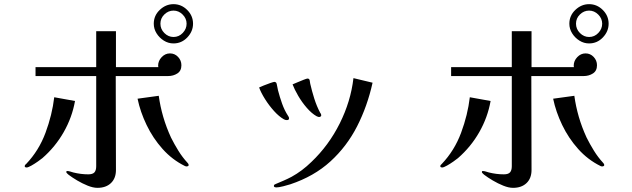

<svg xmlns="http://www.w3.org/2000/svg" viewBox="-20 -873 3040 924"><path d="M878 -759Q878 -784 859 -803Q840 -822 815 -822Q790 -822 771 -803.5Q752 -785 752 -759Q752 -733 771 -714Q790 -695 815 -695Q841 -695 859.5 -714.5Q878 -734 878 -759ZM341 -387Q327 -308 286.5 -237Q246 -166 184 -112Q178 -107 162.5 -96Q147 -85 131 -76Q115 -67 108 -67Q106 -67 102.5 -68Q99 -69 99 -73Q99 -79 106 -84Q167 -148 199 -234Q231 -320 241 -405ZM853 -559Q853 -532 833.5 -519.5Q814 -507 789 -507H537Q537 -394 537.5 -281Q538 -168 538 -55Q538 -15 514 8Q490 31 449 31Q428 31 402 20.5Q376 10 351.5 -4.5Q327 -19 310 -32Q308 -34 303.5 -38Q299 -42 299 -45Q299 -50 303 -50Q310 -50 318 -47.5Q326 -45 333 -43Q369 -34 405 -34Q426 -34 434.5 -43.5Q443 -53 443 -73V-507H151V-550H443V-723H538V-550H742Q742 -552 741.5 -553.5Q741 -555 741 -557Q741 -580 758 -598Q775 -616 798 -616Q821 -616 837 -599Q853 -582 853 -559ZM888 -79Q888 -75 884.5 -73.5Q881 -72 879 -72Q874 -72 870 -74Q809 -104 762.5 -156Q716 -208 685.5 -271.5Q655 -335 642 -398L744 -412Q751 -361 765.5 -311Q780 -261 803 -211Q819 -179 838.5 -147.5Q858 -116 882 -90Q888 -84 888 -79ZM909 -759Q909 -722 881.5 -693Q854 -664 815 -664Q790 -664 768.5 -677.5Q747 -691 733.5 -712.5Q720 -734 720 -759Q720 -798 749 -825.5Q778 -853 815 -853Q853 -853 881 -825Q909 -797 909 -759Z M1371 -303Q1371 -295 1360 -295Q1353 -295 1346 -299Q1323 -312 1299 -338.5Q1275 -365 1255.5 -396Q1236 -427 1227 -452Q1233 -455 1249 -461.5Q1265 -468 1281 -473.5Q1297 -479 1301 -479Q1306 -479 1310 -474Q1312 -469 1314 -457.5Q1316 -446 1318 -438Q1326 -407 1337.5 -374.5Q1349 -342 1366 -316Q1368 -313 1369.5 -310Q1371 -307 1371 -303ZM1773 -475Q1748 -362 1698.5 -265Q1649 -168 1570 -96Q1491 -24 1377 14Q1365 18 1343 23.5Q1321 29 1309 29Q1306 29 1302 27.5Q1298 26 1298 22Q1298 17 1301.5 15Q1305 13 1308 12Q1327 4 1345.5 -4Q1364 -12 1383 -22Q1434 -50 1479 -94Q1562 -173 1615 -279Q1668 -385 1681 -497ZM1526 -318Q1526 -314 1522.5 -312Q1519 -310 1516 -310Q1512 -310 1509 -311.5Q1506 -313 1503 -314Q1480 -327 1456.5 -354Q1433 -381 1415 -412Q1397 -443 1388 -467Q1395 -470 1410.5 -476.5Q1426 -483 1441 -489Q1456 -495 1460 -495Q1469 -495 1470.5 -485.5Q1472 -476 1473 -470Q1481 -435 1492.5 -398.5Q1504 -362 1521 -330Q1526 -325 1526 -318Z M2878 -759Q2878 -784 2859 -803Q2840 -822 2815 -822Q2790 -822 2771 -803.5Q2752 -785 2752 -759Q2752 -733 2771 -714Q2790 -695 2815 -695Q2841 -695 2859.5 -714.5Q2878 -734 2878 -759ZM2341 -387Q2327 -308 2286.5 -237Q2246 -166 2184 -112Q2178 -107 2162.5 -96Q2147 -85 2131 -76Q2115 -67 2108 -67Q2106 -67 2102.5 -68Q2099 -69 2099 -73Q2099 -79 2106 -84Q2167 -148 2199 -234Q2231 -320 2241 -405ZM2853 -559Q2853 -532 2833.5 -519.5Q2814 -507 2789 -507H2537Q2537 -394 2537.5 -281Q2538 -168 2538 -55Q2538 -15 2514 8Q2490 31 2449 31Q2428 31 2402 20.5Q2376 10 2351.5 -4.5Q2327 -19 2310 -32Q2308 -34 2303.5 -38Q2299 -42 2299 -45Q2299 -50 2303 -50Q2310 -50 2318 -47.5Q2326 -45 2333 -43Q2369 -34 2405 -34Q2426 -34 2434.5 -43.5Q2443 -53 2443 -73V-507H2151V-550H2443V-723H2538V-550H2742Q2742 -552 2741.5 -553.5Q2741 -555 2741 -557Q2741 -580 2758 -598Q2775 -616 2798 -616Q2821 -616 2837 -599Q2853 -582 2853 -559ZM2888 -79Q2888 -75 2884.5 -73.5Q2881 -72 2879 -72Q2874 -72 2870 -74Q2809 -104 2762.5 -156Q2716 -208 2685.5 -271.5Q2655 -335 2642 -398L2744 -412Q2751 -361 2765.5 -311Q2780 -261 2803 -211Q2819 -179 2838.5 -147.5Q2858 -116 2882 -90Q2888 -84 2888 -79ZM2909 -759Q2909 -722 2881.5 -693Q2854 -664 2815 -664Q2790 -664 2768.5 -677.5Q2747 -691 2733.5 -712.5Q2720 -734 2720 -759Q2720 -798 2749 -825.5Q2778 -853 2815 -853Q2853 -853 2881 -825Q2909 -797 2909 -759Z"/></svg>

Font: Kaisei Opti
Style: Regular
Weight: 400
Designer: Font-Kai, 金井和夫
Foundry: KAZUO KANAI
Version: Version 5.003